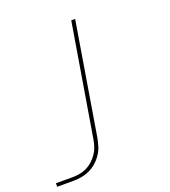

<svg xmlns="http://www.w3.org/2000/svg" viewBox="-189 -618 823 931"><g transform="rotate(-20 223.0 -152.5)"><path d="M-54 215V197H29Q48 197 67 194Q86 191 104 182.5Q122 174 137 160.5Q152 147 163.5 130Q175 113 181 94.5Q187 76 190 57L286 -520H306L210 60Q206 81 199.5 101.5Q193 122 180 141Q167 160 149.5 175Q132 190 112 199Q92 208 71 211.5Q50 215 29 215Z"/></g></svg>

Font: Iosevka Term Curly Th Obl
Style: Regular
Weight: 100
Italic angle: -9°
Designer: Belleve Invis
Foundry: Belleve Invis
Version: Version 32.3.0